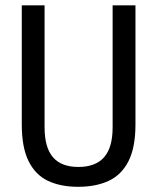

<svg xmlns="http://www.w3.org/2000/svg" viewBox="-20 -707 605 739"><path d="M280.7 12Q213.4 12 164.9 -10.8Q116.5 -33.6 90.2 -86.4Q63.8 -139.2 63.8 -228.2V-686.5H151.6V-217.1Q151.6 -139.1 183.9 -101.7Q216.1 -64.4 281.6 -64.4Q347.6 -64.4 380.6 -101.7Q413.5 -139.1 413.5 -217.1V-686.5H501.4V-228.2Q501.4 -139.2 474.4 -86.4Q447.3 -33.6 398.1 -10.8Q348.9 12 280.7 12Z"/></svg>

Font: Archivo SemiBold Condensed
Style: Regular
Weight: 600
Width: 3
Version: Version 2.001